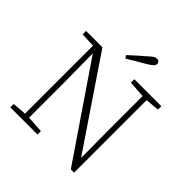

<svg xmlns="http://www.w3.org/2000/svg" viewBox="-227 -1031 1203 1203"><g transform="rotate(45 374.0 -429.5)"><path d="M45 0V-30L149 -38H167L286 -30V0ZM138 0V-653H171L174 -334V0ZM470 -644V-674H709V-644L608 -635H591ZM588 7 167 -611H162L147 -639L42 -644V-674H187L595 -71L583 -67L581 -340V-674H617V7ZM326 -744Q352 -768 377.5 -791Q403 -814 427 -834Q446 -852 457.5 -859Q469 -866 479 -866Q490 -866 497 -859.5Q504 -853 504 -843Q504 -832 494 -822Q484 -812 459 -797Q429 -780 399 -762Q369 -744 339 -726Z"/></g></svg>

Font: Source Serif 4 18pt Light
Style: Regular
Weight: 300
Designer: Frank Grießhammer
Foundry: Adobe Systems Incorporated
Version: Version 4.004;hotconv 1.0.116;makeotfexe 2.5.65601